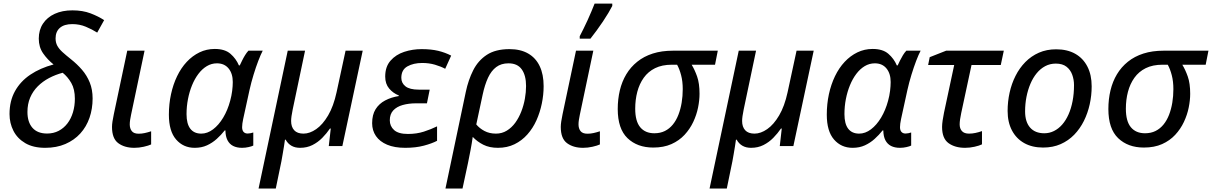

<svg xmlns="http://www.w3.org/2000/svg" viewBox="-20 -824 6836 1083"><path d="M234.9 9.8Q167.5 9.8 122.8 -16.4Q78.1 -42.5 55.9 -85.9Q33.7 -129.4 33.7 -180.7Q33.7 -254.4 64.5 -309.8Q95.2 -365.2 151.1 -402.8Q207 -440.4 282.2 -460.4Q247.6 -487.8 223.1 -523.2Q198.7 -558.6 198.7 -606Q198.7 -654.8 222.4 -690.7Q246.1 -726.6 288.8 -746.1Q331.5 -765.6 388.2 -765.6Q446.3 -765.6 490.5 -748.8Q534.7 -731.9 567.4 -710.4L528.3 -640.1Q499 -658.7 463.9 -673.3Q428.7 -688 387.7 -688Q341.8 -688 317.6 -666.7Q293.5 -645.5 293.5 -607.4Q293.5 -584 303.2 -565.9Q313 -547.9 332.3 -530.3Q351.6 -512.7 379.9 -490.2Q415 -462.4 442.6 -430.4Q470.2 -398.4 486.3 -358.6Q502.4 -318.8 502.4 -268.6Q502.4 -210.4 484.9 -159.7Q467.3 -108.9 432.9 -71Q398.4 -33.2 348.6 -11.7Q298.8 9.8 234.9 9.8ZM245.6 -70.8Q281.7 -70.8 310.8 -85.9Q339.8 -101.1 360.4 -127.9Q380.9 -154.8 391.6 -190.7Q402.3 -226.6 402.3 -267.1Q402.3 -320.8 382.1 -356Q361.8 -391.1 333.5 -413.6Q293 -402.8 256.8 -383.8Q220.7 -364.7 193.1 -337.2Q165.5 -309.6 150.1 -273.4Q134.8 -237.3 134.8 -192.4Q134.8 -135.3 163.1 -103Q191.4 -70.8 245.6 -70.8Z M737.8 9.8Q682.6 9.8 647.2 -16.4Q611.8 -42.5 611.8 -107.9Q611.8 -121.6 614.5 -139.2Q617.2 -156.7 622.1 -180.2L697.8 -538.1H795.4L719.2 -176.3Q716.3 -162.1 714.1 -148.4Q711.9 -134.8 711.9 -122.6Q711.9 -99.1 723.4 -84.5Q734.9 -69.8 762.2 -69.8Q779.8 -69.8 796.4 -73.5Q813 -77.1 832.5 -83.5V-9.3Q817.9 -2.4 791 3.7Q764.2 9.8 737.8 9.8Z M1078.1 9.8Q1014.2 9.8 973.4 -37.1Q932.6 -84 932.6 -177.2Q932.6 -237.3 944.6 -292.5Q956.5 -347.7 979 -394.3Q1001.5 -440.9 1033.4 -475.1Q1065.4 -509.3 1105.2 -528.6Q1145 -547.9 1191.4 -547.9Q1248.5 -547.9 1280 -520.5Q1311.5 -493.2 1327.6 -455.1H1332.5Q1337.9 -466.8 1345.5 -482.2Q1353 -497.6 1362.3 -512.7Q1371.6 -527.8 1381.3 -538.1H1461.9Q1450.7 -516.6 1437 -481Q1423.3 -445.3 1410.2 -402.3Q1397 -359.4 1387.2 -315.4L1351.6 -152.3Q1348.6 -139.2 1347.2 -127.2Q1345.7 -115.2 1345.7 -106.9Q1345.7 -88.9 1354 -79.8Q1362.3 -70.8 1377 -70.8Q1383.8 -70.8 1392.6 -72.5Q1401.4 -74.2 1408.7 -76.7V-2.9Q1400.4 1.5 1382.3 5.6Q1364.3 9.8 1345.2 9.8Q1315.9 9.8 1295.2 -0.7Q1274.4 -11.2 1263.2 -33Q1252 -54.7 1251.5 -88.4H1247.6Q1227.1 -62.5 1202.4 -40.3Q1177.7 -18.1 1147.5 -4.2Q1117.2 9.8 1078.1 9.8ZM1115.2 -70.3Q1149.9 -70.3 1181.9 -94.5Q1213.9 -118.7 1239 -160.6Q1264.2 -202.6 1278.3 -255.4Q1286.1 -283.7 1289.6 -311.3Q1293 -338.9 1293 -361.3Q1293 -409.2 1269.3 -438Q1245.6 -466.8 1203.6 -466.8Q1172.9 -466.8 1146.5 -450.9Q1120.1 -435.1 1099.1 -407.2Q1078.1 -379.4 1063.2 -343Q1048.3 -306.6 1040.3 -265.1Q1032.2 -223.6 1032.2 -180.2Q1032.2 -125.5 1053.5 -97.9Q1074.7 -70.3 1115.2 -70.3Z M1438.5 239.3 1603 -538.1H1700.7L1630.9 -206.1Q1626.5 -185.1 1624.3 -168.9Q1622.1 -152.8 1622.1 -141.6Q1622.1 -108.4 1639.4 -89.4Q1656.7 -70.3 1691.9 -70.3Q1727.1 -70.3 1763.7 -95.7Q1800.3 -121.1 1830.8 -172.9Q1861.3 -224.6 1878.4 -303.2L1929.2 -538.1H2025.9L1911.1 0H1834.5L1845.7 -99.1H1841.3Q1822.3 -71.3 1797.9 -46.4Q1773.4 -21.5 1742.4 -5.9Q1711.4 9.8 1672.4 9.8Q1644 9.8 1623.8 -2Q1603.5 -13.7 1591.3 -36.1H1587.4Q1585.4 -21 1581.8 1.5Q1578.1 23.9 1574.2 46.6Q1570.3 69.3 1567.4 85.4L1535.6 239.3Z M2265.6 9.8Q2205.1 9.8 2163.6 -7.8Q2122.1 -25.4 2100.6 -56.6Q2079.1 -87.9 2079.1 -128.9Q2079.1 -176.8 2098.6 -208Q2118.2 -239.3 2152.3 -257.3Q2186.5 -275.4 2229.5 -282.2V-285.6Q2197.3 -298.3 2175 -324.7Q2152.8 -351.1 2152.8 -392.1Q2152.8 -447.8 2182.9 -481.9Q2212.9 -516.1 2259.8 -531.5Q2306.6 -546.9 2357.9 -546.9Q2411.6 -546.9 2451.4 -537.4Q2491.2 -527.8 2524.9 -510.3L2491.2 -436Q2466.8 -449.2 2433.6 -459Q2400.4 -468.8 2361.8 -468.8Q2312 -468.8 2277.8 -449.5Q2243.7 -430.2 2243.7 -384.8Q2243.7 -355.5 2267.3 -336.9Q2291 -318.4 2342.3 -318.4H2403.8L2388.2 -241.2H2327.1Q2285.2 -241.2 2251.5 -231.7Q2217.8 -222.2 2198.2 -201.2Q2178.7 -180.2 2178.7 -145.5Q2178.7 -112.3 2203.1 -90.3Q2227.5 -68.4 2280.8 -68.4Q2330.1 -68.4 2370.8 -81.5Q2411.6 -94.7 2445.3 -111.3V-29.8Q2416.5 -14.6 2370.8 -2.4Q2325.2 9.8 2265.6 9.8Z M2492.7 239.3 2607.4 -305.7Q2621.6 -373 2649.2 -427.7Q2676.8 -482.4 2725.8 -514.6Q2774.9 -546.9 2854 -546.9Q2916 -546.9 2959 -522.2Q3002 -497.6 3024.2 -450.9Q3046.4 -404.3 3046.4 -337.9Q3046.4 -289.1 3036.1 -239.5Q3025.9 -189.9 3005.9 -145.3Q2985.8 -100.6 2954.8 -65.7Q2923.8 -30.8 2882.3 -10.5Q2840.8 9.8 2788.6 9.8Q2740.7 9.8 2706.3 -7.6Q2671.9 -24.9 2646.5 -51.8Q2641.1 -13.7 2634.5 21Q2627.9 55.7 2619.6 96.2L2588.9 239.3ZM2777.3 -70.3Q2811.5 -70.3 2838.9 -87.2Q2866.2 -104 2886.5 -131.8Q2906.7 -159.7 2920.4 -194.8Q2934.1 -230 2940.7 -267.1Q2947.3 -304.2 2947.3 -338.9Q2947.3 -398.4 2923.1 -432.6Q2898.9 -466.8 2848.1 -466.8Q2807.1 -466.8 2779.1 -445.8Q2751 -424.8 2732.7 -385.3Q2714.4 -345.7 2702.6 -290.5L2666.5 -122.1Q2684.6 -100.1 2712.6 -85.2Q2740.7 -70.3 2777.3 -70.3Z M3269 9.8Q3213.9 9.8 3178.5 -16.4Q3143.1 -42.5 3143.1 -107.9Q3143.1 -121.6 3145.8 -139.2Q3148.4 -156.7 3153.3 -180.2L3229 -538.1H3326.7L3250.5 -176.3Q3247.6 -162.1 3245.4 -148.4Q3243.2 -134.8 3243.2 -122.6Q3243.2 -99.1 3254.6 -84.5Q3266.1 -69.8 3293.5 -69.8Q3311 -69.8 3327.6 -73.5Q3344.2 -77.1 3363.8 -83.5V-9.3Q3349.1 -2.4 3322.3 3.7Q3295.4 9.8 3269 9.8ZM3250 -606V-619.6Q3259.8 -638.2 3271.2 -661.4Q3282.7 -684.6 3294.2 -709.7Q3305.7 -734.9 3315.9 -759.3Q3326.2 -783.7 3334 -803.7H3433.6V-790.5Q3425.3 -773.9 3411.6 -751Q3397.9 -728 3380.9 -702.6Q3363.8 -677.2 3345.5 -652.1Q3327.1 -627 3310.5 -606Z M3664.6 8.3Q3574.7 8.3 3519.5 -44.7Q3464.4 -97.7 3464.4 -209Q3464.4 -264.6 3476.3 -314.5Q3488.3 -364.3 3512.7 -405Q3537.1 -445.8 3574.5 -475.8Q3611.8 -505.9 3662.1 -522Q3712.4 -538.1 3776.4 -538.1H4028.8L4013.2 -459H3881.3Q3898.4 -431.2 3912.1 -392.6Q3925.8 -354 3925.8 -294.9Q3925.8 -258.8 3917.5 -217.5Q3909.2 -176.3 3890.4 -136.2Q3871.6 -96.2 3841.3 -63.5Q3811 -30.8 3767.3 -11.2Q3723.6 8.3 3664.6 8.3ZM3670.9 -72.3Q3704.6 -72.3 3730.5 -85.2Q3756.3 -98.1 3775.4 -121.6Q3794.4 -145 3806.6 -176.5Q3818.8 -208 3825 -244.9Q3831.1 -281.7 3831.1 -321.3Q3831.1 -364.7 3822 -399.4Q3813 -434.1 3799.3 -459H3770Q3714.4 -459 3675 -439.5Q3635.7 -419.9 3611.1 -385.3Q3586.4 -350.6 3574.7 -305.9Q3563 -261.2 3563 -210.9Q3563 -140.1 3591.3 -106.2Q3619.6 -72.3 3670.9 -72.3Z M3982.4 239.3 4147 -538.1H4244.6L4174.8 -206.1Q4170.4 -185.1 4168.2 -168.9Q4166 -152.8 4166 -141.6Q4166 -108.4 4183.3 -89.4Q4200.7 -70.3 4235.8 -70.3Q4271 -70.3 4307.6 -95.7Q4344.2 -121.1 4374.8 -172.9Q4405.3 -224.6 4422.4 -303.2L4473.1 -538.1H4569.8L4455.1 0H4378.4L4389.6 -99.1H4385.3Q4366.2 -71.3 4341.8 -46.4Q4317.4 -21.5 4286.4 -5.9Q4255.4 9.8 4216.3 9.8Q4188 9.8 4167.7 -2Q4147.5 -13.7 4135.3 -36.1H4131.3Q4129.4 -21 4125.7 1.5Q4122.1 23.9 4118.2 46.6Q4114.3 69.3 4111.3 85.4L4079.6 239.3Z M4789.1 9.8Q4725.1 9.8 4684.3 -37.1Q4643.6 -84 4643.6 -177.2Q4643.6 -237.3 4655.5 -292.5Q4667.5 -347.7 4689.9 -394.3Q4712.4 -440.9 4744.4 -475.1Q4776.4 -509.3 4816.2 -528.6Q4856 -547.9 4902.3 -547.9Q4959.5 -547.9 4991 -520.5Q5022.5 -493.2 5038.6 -455.1H5043.5Q5048.8 -466.8 5056.4 -482.2Q5064 -497.6 5073.2 -512.7Q5082.5 -527.8 5092.3 -538.1H5172.9Q5161.6 -516.6 5147.9 -481Q5134.3 -445.3 5121.1 -402.3Q5107.9 -359.4 5098.1 -315.4L5062.5 -152.3Q5059.6 -139.2 5058.1 -127.2Q5056.6 -115.2 5056.6 -106.9Q5056.6 -88.9 5064.9 -79.8Q5073.2 -70.8 5087.9 -70.8Q5094.7 -70.8 5103.5 -72.5Q5112.3 -74.2 5119.6 -76.7V-2.9Q5111.3 1.5 5093.3 5.6Q5075.2 9.8 5056.2 9.8Q5026.9 9.8 5006.1 -0.7Q4985.4 -11.2 4974.1 -33Q4962.9 -54.7 4962.4 -88.4H4958.5Q4938 -62.5 4913.3 -40.3Q4888.7 -18.1 4858.4 -4.2Q4828.1 9.8 4789.1 9.8ZM4826.2 -70.3Q4860.8 -70.3 4892.8 -94.5Q4924.8 -118.7 4950 -160.6Q4975.1 -202.6 4989.3 -255.4Q4997.1 -283.7 5000.5 -311.3Q5003.9 -338.9 5003.9 -361.3Q5003.9 -409.2 4980.2 -438Q4956.5 -466.8 4914.6 -466.8Q4883.8 -466.8 4857.4 -450.9Q4831.1 -435.1 4810.1 -407.2Q4789.1 -379.4 4774.2 -343Q4759.3 -306.6 4751.2 -265.1Q4743.2 -223.6 4743.2 -180.2Q4743.2 -125.5 4764.4 -97.9Q4785.6 -70.3 4826.2 -70.3Z M5423.8 9.8Q5366.7 9.8 5330.3 -16.6Q5293.9 -43 5293.9 -107.9Q5293.9 -123.5 5297.1 -145Q5300.3 -166.5 5304.7 -188L5362.3 -457.5H5215.3L5224.1 -501.5L5316.9 -538.1H5642.1L5625 -457.5H5460L5401.9 -186.5Q5397.9 -167.5 5395.5 -151.4Q5393.1 -135.3 5393.1 -122.6Q5393.1 -98.6 5406 -84.5Q5418.9 -70.3 5445.8 -70.3Q5463.9 -70.3 5481.4 -74Q5499 -77.6 5519 -84.5V-9.8Q5504.4 -2.4 5477.3 3.7Q5450.2 9.8 5423.8 9.8Z M5863.8 8.3Q5802.2 8.3 5757.3 -16.8Q5712.4 -42 5688 -88.4Q5663.6 -134.8 5663.6 -198.2Q5663.6 -251 5674.8 -301.5Q5686 -352.1 5708.3 -396.2Q5730.5 -440.4 5763.7 -474.1Q5796.9 -507.8 5840.3 -526.9Q5883.8 -545.9 5937.5 -545.9Q6000 -545.9 6044.7 -520.8Q6089.4 -495.6 6113.5 -448.7Q6137.7 -401.9 6137.7 -336.9Q6137.7 -285.6 6126.7 -235.8Q6115.7 -186 6093.8 -141.8Q6071.8 -97.7 6039.1 -64Q6006.3 -30.3 5962.6 -11Q5918.9 8.3 5863.8 8.3ZM5870.6 -72.3Q5899.4 -72.3 5925 -85Q5950.7 -97.7 5971.4 -121.3Q5992.2 -145 6007.1 -178.5Q6022 -211.9 6030 -253.7Q6038.1 -295.4 6038.1 -343.8Q6038.1 -374.5 6028.1 -402.3Q6018.1 -430.2 5995.6 -447.8Q5973.1 -465.3 5935.5 -465.3Q5902.8 -465.3 5875.7 -450.9Q5848.6 -436.5 5827.6 -410.9Q5806.6 -385.3 5792.2 -351.3Q5777.8 -317.4 5770 -277.8Q5762.2 -238.3 5762.2 -195.8Q5762.2 -136.7 5790.3 -104.5Q5818.4 -72.3 5870.6 -72.3Z M6432.1 8.3Q6342.3 8.3 6287.1 -44.7Q6231.9 -97.7 6231.9 -209Q6231.9 -264.6 6243.9 -314.5Q6255.9 -364.3 6280.3 -405Q6304.7 -445.8 6342 -475.8Q6379.4 -505.9 6429.7 -522Q6480 -538.1 6543.9 -538.1H6796.4L6780.8 -459H6648.9Q6666 -431.2 6679.7 -392.6Q6693.4 -354 6693.4 -294.9Q6693.4 -258.8 6685.1 -217.5Q6676.8 -176.3 6658 -136.2Q6639.2 -96.2 6608.9 -63.5Q6578.6 -30.8 6534.9 -11.2Q6491.2 8.3 6432.1 8.3ZM6438.5 -72.3Q6472.2 -72.3 6498 -85.2Q6523.9 -98.1 6543 -121.6Q6562 -145 6574.2 -176.5Q6586.4 -208 6592.5 -244.9Q6598.6 -281.7 6598.6 -321.3Q6598.6 -364.7 6589.6 -399.4Q6580.6 -434.1 6566.9 -459H6537.6Q6481.9 -459 6442.6 -439.5Q6403.3 -419.9 6378.7 -385.3Q6354 -350.6 6342.3 -305.9Q6330.6 -261.2 6330.6 -210.9Q6330.6 -140.1 6358.9 -106.2Q6387.2 -72.3 6438.5 -72.3Z"/></svg>

Font: Open Sans Medium
Style: Italic
Weight: 500
Italic angle: -12°
Designer: Monotype Design Team
Foundry: Monotype Imaging Inc.
Version: Version 3.000